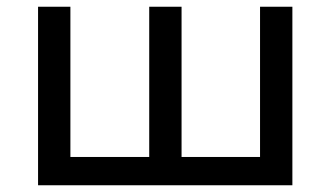

<svg xmlns="http://www.w3.org/2000/svg" viewBox="-20 -550 981 570"><path d="M848 -530H752V-84H519V-530H423V-84H189V-530H93V0H848Z"/></svg>

Font: ICO Headline
Style: Regular
Weight: 500
Designer: Julieta Ulanovsky
Foundry: Julieta Ulanovsky
Version: Version 7.200